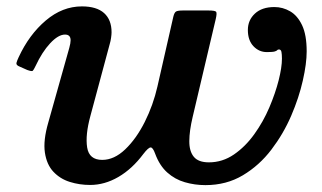

<svg xmlns="http://www.w3.org/2000/svg" viewBox="-20 -552 982 586"><path d="M37 -377.5Q32 -367 30.2 -360Q28.5 -353 40.5 -348.5L63 -338.5Q77 -333.5 79.8 -335.8Q82.5 -338 88.5 -350.5Q108.5 -393.5 133.2 -420Q158 -446.5 178.5 -446.5Q195.5 -446.5 195.5 -429Q195.5 -420.5 191.5 -406L127.5 -178.5Q111.5 -123.5 117 -86.5Q122.5 -49.5 143 -27.8Q163.5 -6 193 3.2Q222.5 12.5 255 12.5Q299.5 12.5 341.5 -12Q383.5 -36.5 417.5 -82Q432.5 -101.5 439.5 -102Q446.5 -102.5 453.5 -83Q467 -46.5 490.5 -25.5Q514 -4.5 544.2 4.2Q574.5 13 607 13Q671 13 721.2 -17Q771.5 -47 808.2 -95.2Q845 -143.5 868.8 -198.8Q892.5 -254 904.2 -306Q916 -358 916 -395Q916 -445.5 902 -475Q888 -504.5 865.5 -517.5Q843 -530.5 817.5 -530.5Q779.5 -530.5 758 -510.5Q736.5 -490.5 736.5 -460.5Q736.5 -429 753.5 -411Q770.5 -393 794.5 -393Q812.5 -393 818.8 -395Q825 -397 826.2 -399Q827.5 -401 831.5 -401Q837.5 -401 839 -393.5Q840.5 -386 840.5 -373Q840.5 -346.5 830.5 -307Q820.5 -267.5 802 -224Q783.5 -180.5 756.2 -142.5Q729 -104.5 694 -80.5Q659 -56.5 617.5 -56.5Q585.5 -56.5 571.5 -73.5Q557.5 -90.5 557.8 -121.8Q558 -153 568 -195L638.5 -494Q642.5 -511.5 639.8 -515.8Q637 -520 616 -520H538.5Q522.5 -520 517.2 -516.8Q512 -513.5 509 -501L460.5 -288Q447.5 -231 421.8 -179.8Q396 -128.5 362.2 -96.2Q328.5 -64 292 -64Q252 -64 246 -102Q240 -140 256 -198.5L315 -418Q317.5 -426 319 -436.5Q320.5 -447 320.5 -453.5Q320.5 -491.5 297.8 -512Q275 -532.5 230 -532.5Q170.5 -532.5 119.8 -489.5Q69 -446.5 37 -377.5Z"/></svg>

Font: Besley SemiBold
Style: Italic
Weight: 600
Italic angle: -13°
Designer: Owen Earl
Foundry: indestructible type*
Version: Version 2.001